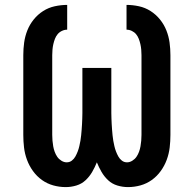

<svg xmlns="http://www.w3.org/2000/svg" viewBox="-20 -755 790 783"><path d="M502 8Q480 8 458.5 1.5Q437 -5 421 -20Q405 -35 394 -54Q383 -73 375 -93Q367 -73 356 -54Q345 -35 329 -20Q313 -5 291.5 1.5Q270 8 248 8Q222 8 197 1Q172 -6 151 -21Q130 -36 114.5 -57.5Q99 -79 90 -103.5Q81 -128 78 -153.5Q75 -179 75 -205V-530Q75 -556 78.5 -581.5Q82 -607 91.5 -631Q101 -655 117.5 -675.5Q134 -696 156 -710Q178 -724 203.5 -729.5Q229 -735 254 -735V-634Q243 -634 232.5 -629Q222 -624 215 -615.5Q208 -607 204 -596.5Q200 -586 197.5 -575Q195 -564 194 -552.5Q193 -541 193 -530V-205Q193 -193 194 -181.5Q195 -170 197 -158.5Q199 -147 203 -136Q207 -125 213.5 -115.5Q220 -106 230.5 -99.5Q241 -93 252 -93Q264 -93 273 -100Q282 -107 287.5 -117Q293 -127 297 -137.5Q301 -148 303.5 -159Q306 -170 308 -181Q310 -192 311 -203.5Q312 -215 313 -226Q314 -237 314.5 -248.5Q315 -260 315.5 -271.5Q316 -283 316 -294V-478H434V-294Q434 -283 434.5 -271.5Q435 -260 435.5 -248.5Q436 -237 437 -226Q438 -215 439 -203.5Q440 -192 442 -181Q444 -170 446.5 -159Q449 -148 453 -137.5Q457 -127 462.5 -117Q468 -107 477 -100Q486 -93 498 -93Q509 -93 519.5 -99.5Q530 -106 536.5 -115.5Q543 -125 547 -136Q551 -147 553 -158.5Q555 -170 556 -181.5Q557 -193 557 -205V-530Q557 -541 556 -552.5Q555 -564 552.5 -575Q550 -586 546 -596.5Q542 -607 535 -615.5Q528 -624 517.5 -629Q507 -634 496 -634V-735Q521 -735 546.5 -729.5Q572 -724 594 -710Q616 -696 632.5 -675.5Q649 -655 658.5 -631Q668 -607 671.5 -581.5Q675 -556 675 -530V-205Q675 -179 672 -153.5Q669 -128 660 -103.5Q651 -79 635.5 -57.5Q620 -36 599 -21Q578 -6 553 1Q528 8 502 8Z"/></svg>

Font: Zed Sans Extended
Style: Bold
Weight: 700
Width: 7
Designer: Belleve Invis
Foundry: Belleve Invis
Version: Version 1.0.0; ttfautohint (v1.8.4)